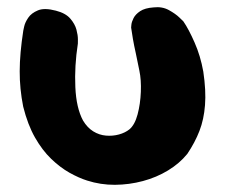

<svg xmlns="http://www.w3.org/2000/svg" viewBox="-20 -516 633 540"><path d="M225 -8.2Q201.8 -15.5 175.5 -30.2Q149.2 -45 124.1 -69.1Q99 -93.2 78.5 -129.1Q58 -165 45.2 -216.2Q35.2 -266.5 35.4 -315.9Q35.5 -365.2 45.5 -430Q45.5 -430 48 -441.5Q50.5 -453 59.4 -466.1Q68.2 -479.2 86.8 -486.9Q105.2 -494.5 137.2 -486Q164.5 -479 177.6 -463.8Q190.8 -448.5 195 -432.6Q199.2 -416.8 199.1 -405.1Q199 -393.5 199 -393.5Q189.2 -329.8 191.9 -271Q194.5 -212.2 213.5 -177Q225.5 -157 242.2 -146.6Q259 -136.2 278.1 -134.6Q297.2 -133 314.5 -137.8Q331.8 -142.5 344 -152.2Q359.2 -165 367 -194.4Q374.8 -223.8 376.1 -257.5Q377.5 -291.2 372 -317.2Q367 -343.5 362 -365.9Q357 -388.2 353.8 -406.6Q350.5 -425 348.8 -438.5Q348.8 -438.5 349.5 -446.4Q350.2 -454.2 355.6 -465Q361 -475.8 374.2 -484.6Q387.5 -493.5 412 -495.2Q436.2 -498 455 -487.6Q473.8 -477.2 484.8 -466.5Q495.8 -455.8 495.8 -455.8Q510.8 -434 527.2 -396.6Q543.8 -359.2 551.8 -314.5Q559.8 -260.5 556.6 -220.4Q553.5 -180.2 541 -147.9Q528.5 -115.5 506.8 -83.2Q484.8 -56.2 452.5 -36.6Q420.2 -17 381.9 -6.8Q343.5 3.5 303.2 3.8Q263 4 225 -8.2Z"/></svg>

Font: Sour Gummy Black
Style: Regular
Weight: 900
Version: Version 1.000